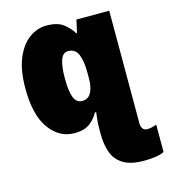

<svg xmlns="http://www.w3.org/2000/svg" viewBox="-118 -656 871 989"><g transform="rotate(-15 318.0 -161.5)"><path d="M221 -563Q280 -563 311 -539Q342 -515 360 -485H364L379 -553H554V49Q554 65 562 76Q570 87 584 87Q601 87 611.5 84Q622 81 636 77V222Q618 232 588.5 236Q559 240 528 240Q457 240 417.5 215.5Q378 191 362.5 148Q347 105 347 51V22Q347 -1 349 -23.5Q351 -46 354 -66H347Q333 -38 303.5 -14Q274 10 218 10Q139 10 86 -62.5Q33 -135 33 -277Q33 -375 59.5 -438Q86 -501 129 -532Q172 -563 221 -563ZM295 -407Q267 -407 255 -373Q243 -339 243 -275Q243 -207 256 -173.5Q269 -140 301 -140Q321 -140 334.5 -151.5Q348 -163 355.5 -187Q363 -211 363 -248V-271Q363 -337 348 -372Q333 -407 295 -407Z"/></g></svg>

Font: Noto Sans Display Black
Style: Regular
Weight: 900
Designer: Monotype Design Team
Foundry: Monotype Imaging Inc.
Version: Version 2.003